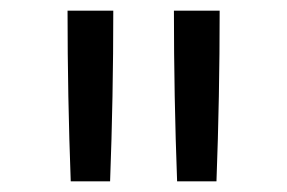

<svg xmlns="http://www.w3.org/2000/svg" viewBox="-20 -792 540 361"><path d="M313 -451Q310 -531 308.5 -611Q307 -691 307 -772H393Q393 -691 391.5 -611Q390 -531 387 -451ZM113 -451Q110 -531 108.5 -611Q107 -691 107 -772H193Q193 -691 191.5 -611Q190 -531 187 -451Z"/></svg>

Font: iosevka_custom_sans_ss08
Style: Regular
Weight: 400
Designer: Belleve Invis
Foundry: Belleve Invis
Version: Version 10.3.0; ttfautohint (v1.8.3)